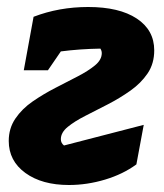

<svg xmlns="http://www.w3.org/2000/svg" viewBox="-20 -520 470 549"><path d="M177 9Q100 9 52.5 -25.5Q5 -60 5 -117Q5 -153 24 -181Q43 -209 73.5 -230Q104 -251 138 -268.5Q172 -286 202 -301.5Q232 -317 251.5 -333Q271 -349 271 -368Q271 -375 267 -381Q208 -380 154 -373L117 -319H48L76 -472Q149 -500 232 -500Q321 -500 371 -467Q421 -434 421 -376Q421 -338 402 -310Q383 -282 352.5 -260.5Q322 -239 288 -221.5Q254 -204 223.5 -188.5Q193 -173 173.5 -157Q154 -141 154 -122Q154 -111 163 -104L391 -163L370 -50Q332 -22 280.5 -6.5Q229 9 177 9Z"/></svg>

Font: Piazzolla ExtraBold
Style: Italic
Weight: 800
Italic angle: -11.3°
Designer: Juan Pablo del Peral
Foundry: Huerta Tipografica
Version: Version 1.330